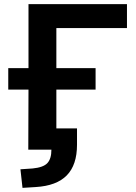

<svg xmlns="http://www.w3.org/2000/svg" viewBox="-20 -725 660 930"><path d="M89 185 79 95 138 91Q190 86 209.5 65Q229 44 229 0H117L118 -291H20V-395H118V-705H595V-589H253V-395H443V-291H253V-103H353V-24Q353 74 303.5 124.5Q254 175 153 181Z"/></svg>

Font: Nunito Sans 8pt
Style: Bold
Weight: 700
Version: Version 3.101;gftools[0.9.27]